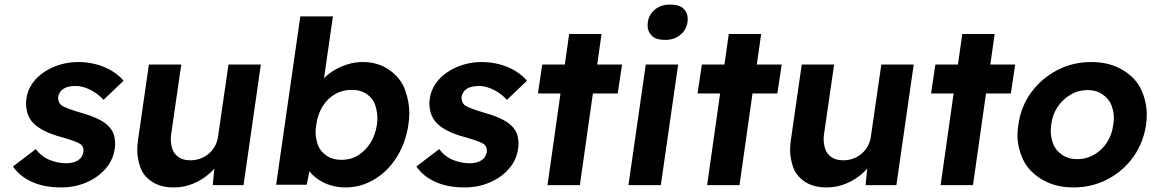

<svg xmlns="http://www.w3.org/2000/svg" viewBox="-20 -812 5049 842"><path d="M248 10Q174 10 120 -14.5Q66 -39 37 -82L137 -158Q162 -125 198 -110.5Q234 -96 272 -96Q287 -96 300 -99.5Q313 -103 323 -109.5Q333 -116 338.5 -125.5Q344 -135 346 -146Q346 -149 346 -153Q346 -170 333 -180Q324 -186 304 -193.5Q284 -201 252 -210Q203 -223 170 -240.5Q137 -258 119 -280Q104 -301 99 -320.5Q94 -340 94 -357Q94 -368 96 -380Q101 -416 121.5 -445.5Q142 -475 173.5 -496Q205 -517 243.5 -528.5Q282 -540 323 -540Q364 -540 401.5 -530Q439 -520 470 -501.5Q501 -483 522 -458L434 -374Q419 -391 398.5 -405Q378 -419 355 -427Q332 -435 313 -435Q296 -435 282 -432Q268 -429 258 -422.5Q248 -416 242.5 -407Q237 -398 235 -387Q235 -385 235 -383Q235 -374 238.5 -365Q242 -356 251 -349Q261 -343 281.5 -335Q302 -327 337 -317Q383 -304 414.5 -288Q446 -272 463 -251Q477 -233 481 -215Q485 -197 485 -183Q485 -171 483 -159Q476 -110 443 -72Q410 -34 359 -12Q308 10 248 10Z M742 10Q684 10 646 -15.5Q608 -41 595 -79.5Q582 -118 582 -154Q582 -177 586 -203L633 -529H775L731 -226Q729 -213 729 -201Q729 -180 736 -158.5Q743 -137 763 -123Q783 -109 815 -109Q838 -109 858.5 -116.5Q879 -124 895.5 -138Q912 -152 922.5 -171Q933 -190 936 -212L982 -529H1124L1048 0H913L920 -73Q912 -63 902 -54Q869 -24 828 -7Q787 10 742 10Z M1495 10Q1460 10 1428 0Q1396 -10 1372 -28Q1351 -42 1337 -61L1325 -2H1191L1297 -740H1440L1401 -469Q1419 -488 1444 -503Q1472 -520 1504.5 -530Q1537 -540 1570 -540Q1639 -540 1688.5 -504.5Q1738 -469 1756.5 -417.5Q1775 -366 1775 -316Q1775 -292 1771 -265Q1759 -185 1720 -123Q1681 -61 1622 -25.5Q1563 10 1495 10ZM1478 -111Q1518 -111 1550 -130.5Q1582 -150 1604 -184.5Q1626 -219 1633 -265Q1635 -280 1635 -295Q1635 -322 1625.5 -351Q1616 -380 1589 -399Q1562 -418 1522 -418Q1482 -418 1449 -399Q1416 -380 1394.5 -345Q1373 -310 1367 -265Q1364 -248 1364 -232Q1364 -206 1373.5 -178Q1383 -150 1410.5 -130.5Q1438 -111 1478 -111Z M2017 10Q1943 10 1889 -14.5Q1835 -39 1806 -82L1906 -158Q1931 -125 1967 -110.5Q2003 -96 2041 -96Q2056 -96 2069 -99.5Q2082 -103 2092 -109.5Q2102 -116 2107.5 -125.5Q2113 -135 2115 -146Q2115 -149 2115 -153Q2115 -170 2102 -180Q2093 -186 2073 -193.5Q2053 -201 2021 -210Q1972 -223 1939 -240.5Q1906 -258 1888 -280Q1873 -301 1868 -320.5Q1863 -340 1863 -357Q1863 -368 1865 -380Q1870 -416 1890.5 -445.5Q1911 -475 1942.5 -496Q1974 -517 2012.5 -528.5Q2051 -540 2092 -540Q2133 -540 2170.5 -530Q2208 -520 2239 -501.5Q2270 -483 2291 -458L2203 -374Q2188 -391 2167.5 -405Q2147 -419 2124 -427Q2101 -435 2082 -435Q2065 -435 2051 -432Q2037 -429 2027 -422.5Q2017 -416 2011.5 -407Q2006 -398 2004 -387Q2004 -385 2004 -383Q2004 -374 2007.5 -365Q2011 -356 2020 -349Q2030 -343 2050.5 -335Q2071 -327 2106 -317Q2152 -304 2183.5 -288Q2215 -272 2232 -251Q2246 -233 2250 -215Q2254 -197 2254 -183Q2254 -171 2252 -159Q2245 -110 2212 -72Q2179 -34 2128 -12Q2077 10 2017 10Z M2339 -402 2358 -529H2457L2476 -663H2618L2599 -529H2708L2689 -402H2580L2523 0H2381L2438 -402Z M2897 -637Q2856 -637 2838 -655.5Q2820 -674 2820 -701Q2820 -708 2821 -715Q2826 -749 2852.5 -770.5Q2879 -792 2919 -792Q2960 -792 2978 -773.5Q2996 -755 2996 -729Q2996 -722 2995 -715Q2990 -681 2963.5 -659Q2937 -637 2897 -637ZM2736 0 2812 -529H2954L2878 0Z M3039 -402 3058 -529H3157L3176 -663H3318L3299 -529H3408L3389 -402H3280L3223 0H3081L3138 -402Z M3605 10Q3547 10 3509 -15.5Q3471 -41 3458 -79.5Q3445 -118 3445 -154Q3445 -177 3449 -203L3496 -529H3638L3594 -226Q3592 -213 3592 -201Q3592 -180 3599 -158.5Q3606 -137 3626 -123Q3646 -109 3678 -109Q3701 -109 3721.5 -116.5Q3742 -124 3758.5 -138Q3775 -152 3785.5 -171Q3796 -190 3799 -212L3845 -529H3987L3911 0H3776L3783 -73Q3775 -63 3765 -54Q3732 -24 3691 -7Q3650 10 3605 10Z M4063 -402 4082 -529H4181L4200 -663H4342L4323 -529H4432L4413 -402H4304L4247 0H4105L4162 -402Z M4688 10Q4607 10 4548.5 -25.5Q4490 -61 4466 -113.5Q4442 -166 4442 -219Q4442 -241 4446 -265Q4457 -345 4502.5 -407Q4548 -469 4616.5 -504.5Q4685 -540 4766 -540Q4846 -540 4904.5 -504.5Q4963 -469 4986 -416Q5009 -363 5009 -310Q5009 -288 5006 -265Q4994 -185 4949.5 -123Q4905 -61 4836.5 -25.5Q4768 10 4688 10ZM4705 -114Q4744 -114 4778 -133.5Q4812 -153 4834.5 -187.5Q4857 -222 4862 -265Q4865 -281 4865 -295Q4865 -321 4854.5 -349.5Q4844 -378 4816 -397.5Q4788 -417 4749 -417Q4709 -417 4675 -397Q4641 -377 4618 -343Q4595 -309 4590 -265Q4588 -250 4588 -236Q4588 -210 4598.5 -181.5Q4609 -153 4637 -133.5Q4665 -114 4705 -114Z"/></svg>

Font: Lexend SemBd
Style: Italic
Weight: 600
Italic angle: -8.13011°
Designer: Bonnie Shaver-Troup, Thomas Jockin
Foundry: Lexend
Version: Version 1.007